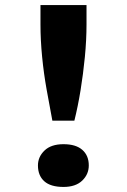

<svg xmlns="http://www.w3.org/2000/svg" viewBox="-20 -728 501 759"><path d="M187 -251Q176 -309 164.5 -373Q153 -437 146.5 -503.5Q140 -570 140 -632V-708H322V-632Q322 -570 315.5 -503Q309 -436 298.5 -371.5Q288 -307 274 -251ZM231 11Q180 11 155 -11.5Q130 -34 130 -74Q130 -108 156 -133Q182 -158 231 -158Q280 -158 305.5 -135.5Q331 -113 331 -74Q331 -39 305 -14Q279 11 231 11Z"/></svg>

Font: Lexend Giga SemiBold
Style: Regular
Weight: 600
Designer: Bonnie Shaver-Troup, Thomas Jockin
Foundry: Lexend
Version: Version 1.007